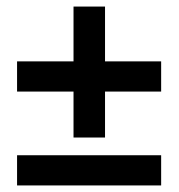

<svg xmlns="http://www.w3.org/2000/svg" viewBox="-20 -565 544 585"><path d="M204 -146V-286H32V-378H204V-545H300V-378H471V-286H300V-146ZM32 0V-92H471V0Z"/></svg>

Font: Narnoor
Style: Bold
Weight: 700
Designer: S. Sridhar Murthy
Foundry: SIL International
Version: Version 3.000